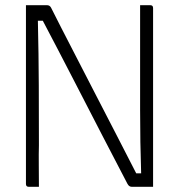

<svg xmlns="http://www.w3.org/2000/svg" viewBox="-20 -720 690 740"><path d="M130 0H91Q80 0 80 -11V-700H161Q172 -700 177 -690Q189 -666 215 -615Q241 -564 276 -496.5Q311 -429 350.5 -352Q390 -275 430 -198Q470 -121 505 -52H524Q520 -171 520 -296Q520 -421 520 -538V-700H559Q570 -700 570 -689V0H488Q477 0 471 -12Q429 -92 375 -196.5Q321 -301 262 -415.5Q203 -530 145 -640H126Q129 -510 129.5 -390.5Q130 -271 130 -160Q129 -128 129.5 -84Q130 -40 130 0Z"/></svg>

Font: Recursive Sn Lnr St Lt
Style: Regular
Weight: 300
Version: Version 1.079;hotconv 1.0.112;makeotfexe 2.5.65598; ttfautoh